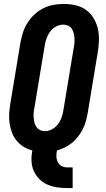

<svg xmlns="http://www.w3.org/2000/svg" viewBox="-20 -763 540 975"><path d="M321 192Q294 192 268 188Q242 184 219 173.5Q196 163 178.5 145Q161 127 151 104Q141 81 140 54.5Q139 28 144 1Q120 -5 100 -17.5Q80 -30 65 -48Q50 -66 41.5 -88Q33 -110 29 -134Q25 -158 26.5 -183.5Q28 -209 32 -234L84 -548Q89 -574 97 -599Q105 -624 120 -647.5Q135 -671 155.5 -690Q176 -709 200 -721Q224 -733 250.5 -738Q277 -743 303 -743Q333 -743 362.5 -736.5Q392 -730 415 -714Q438 -698 453.5 -673.5Q469 -649 476 -621Q483 -593 482.5 -562.5Q482 -532 477 -501L425 -187Q421 -166 415.5 -146Q410 -126 400 -106.5Q390 -87 376.5 -69.5Q363 -52 346 -38Q329 -24 308.5 -14Q288 -4 269 1Q266 17 266.5 32Q267 47 273.5 60Q280 73 292.5 80Q305 87 321 87H349V192ZM207 -97Q226 -97 244 -106.5Q262 -116 274 -132Q286 -148 292.5 -166.5Q299 -185 302 -204L354 -518Q357 -531 358 -544Q359 -557 358 -570Q357 -583 354 -595Q351 -607 344.5 -617Q338 -627 326.5 -632.5Q315 -638 302 -638Q283 -638 265 -628.5Q247 -619 235 -603Q223 -587 216.5 -568.5Q210 -550 207 -531L155 -217Q152 -204 151 -191Q150 -178 151 -165Q152 -152 155 -140Q158 -128 165 -118Q172 -108 183 -102.5Q194 -97 207 -97Z"/></svg>

Font: Iosevka Term Curly Extrabold
Style: Italic
Weight: 800
Italic angle: -9°
Designer: Belleve Invis
Foundry: Belleve Invis
Version: Version 32.3.0